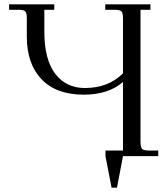

<svg xmlns="http://www.w3.org/2000/svg" viewBox="-20 -722 771 888"><path d="M22 -676.8V-702.1H231V-676.8H185.1V-575.2Q185.1 -446.8 235.4 -380.9Q285.6 -314.9 372.1 -314.9Q481 -314.9 548.8 -382.8V-637.2Q548.8 -662.1 541.7 -669.4Q534.7 -676.8 509.8 -676.8H466.8V-702.1H675.8V-676.8H629.9V-65.9Q629.9 -41 637 -33.4Q644 -25.9 668.9 -25.9H711.9V0H548.8L521 146H496.1L467.8 0V-25.9H548.8V-342.8Q481.4 -284.2 367.2 -284.2Q240.2 -284.2 172.1 -355.5Q104 -426.8 104 -553.2V-637.2Q104 -662.1 96.9 -669.4Q89.8 -676.8 64.9 -676.8Z"/></svg>

Font: Dihjauti
Style: Regular
Weight: 400
Designer: T. Christopher White
Version: Version 3.0.0